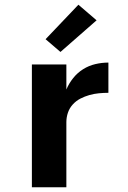

<svg xmlns="http://www.w3.org/2000/svg" viewBox="-20 -793 540 813"><path d="M115 0V-520H261V-414Q272 -440 290 -462.5Q308 -485 332 -500Q356 -515 383.5 -521.5Q411 -528 439 -528V-400Q419 -400 398.5 -398Q378 -396 358.5 -390.5Q339 -385 320.5 -375.5Q302 -366 288 -350.5Q274 -335 267.5 -315.5Q261 -296 261 -276V0ZM236 -573 173 -627 312 -773 389 -707Z"/></svg>

Font: Iosevka Aile Heavy
Style: Regular
Weight: 900
Designer: Belleve Invis
Foundry: Belleve Invis
Version: Version 31.1.0; ttfautohint (v1.8.4)